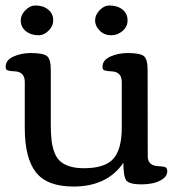

<svg xmlns="http://www.w3.org/2000/svg" viewBox="-20 -663 656 696"><path d="M382.8 -535.2Q358.4 -535.2 341.6 -551.8Q324.7 -568.4 324.7 -588.9Q324.7 -608.9 341.1 -626Q357.4 -643.1 377 -643.1Q405.8 -643.1 424.1 -628.4Q442.4 -613.8 442.4 -588.9Q442.4 -566.4 424.3 -550.8Q406.2 -535.2 382.8 -535.2ZM172.9 -588.9Q172.9 -568.4 156.2 -551.8Q139.6 -535.2 120.1 -535.2Q92.3 -535.2 73.7 -550Q55.2 -564.9 55.2 -588.9Q55.2 -608.9 72 -626Q88.9 -643.1 108.4 -643.1Q136.7 -643.1 154.8 -628.2Q172.9 -613.3 172.9 -588.9ZM164.1 -211.4Q164.1 -177.2 167 -153.3Q169.9 -129.4 177.7 -109.4Q185.5 -89.4 199.2 -77.6Q212.9 -65.9 233.9 -59.6Q254.9 -53.2 284.7 -53.2Q359.9 -53.2 390.6 -87.2Q421.4 -121.1 421.4 -200.7V-365.7Q421.4 -401.9 385.7 -404.3Q375 -404.8 371.3 -405.3Q367.7 -405.8 361.6 -407.2Q355.5 -408.7 353.5 -411.9Q351.6 -415 351.6 -420.9Q351.6 -445.3 380.1 -458Q408.7 -470.7 442.4 -470.7Q487.3 -470.7 501.2 -460Q515.1 -449.2 515.1 -409.2L515.6 -96.7Q515.6 -63.5 550.8 -61Q575.7 -59.6 580.6 -56.2Q586.4 -52.2 586.4 -42Q586.4 -25.4 570.1 -14.2Q553.7 -2.9 533.9 1.2Q514.2 5.4 494.1 5.4Q449.2 5.4 438.2 -8.5Q427.2 -22.5 427.2 -72.8Q368.2 13.2 246.6 13.2Q150.4 13.2 110.1 -38.6Q69.8 -90.3 69.8 -198.2V-365.7Q69.8 -401.9 35.2 -404.3Q24.4 -404.8 20.5 -405.3Q16.6 -405.8 10.5 -407.2Q4.4 -408.7 2.4 -411.9Q0.5 -415 0.5 -420.9Q0.5 -445.3 28.8 -458Q57.1 -470.7 90.8 -470.7Q135.7 -470.7 149.9 -460Q164.1 -449.2 164.1 -409.2Z"/></svg>

Font: Corben
Style: Regular
Weight: 400
Designer: vernon adams
Foundry: vernon adams
Version: Version 1.100